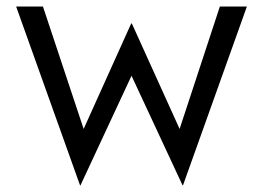

<svg xmlns="http://www.w3.org/2000/svg" viewBox="-20 -533 803 586"><path d="M29.3 -513H111.1L235.3 -139.5L380.4 -461.3H382.4L528.2 -139.5L651 -513H733.5L538.5 32.7H537.2L381.4 -301.8L225.6 32.7H224.3Z"/></svg>

Font: Lineal Thin
Style: Regular
Weight: 200
Designer: Created by Frank Adebiaye with contributions from Anton Moglia & Ariel Martín Pérez
Created by Frank ADEBIAYE with FontF
Foundry: Velvetyne Type Foundry
Version: Version 2.000;Glyphs 3.2 (3227)